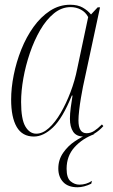

<svg xmlns="http://www.w3.org/2000/svg" viewBox="-20 -566 478 810"><path d="M123 10Q74 10 50.5 -30.5Q27 -71 27 -146Q27 -195 38 -250Q49 -305 70 -357.5Q91 -410 121.5 -452.5Q152 -495 191 -520.5Q230 -546 276 -546Q308 -546 329 -534Q350 -522 364 -505L392 -535H402L330 -200Q326 -180 321.5 -153.5Q317 -127 314 -101Q311 -75 311 -58Q311 -4 345 -4Q362 -4 377 -13.5Q392 -23 410 -41L416 -34Q399 -15 378.5 -2.5Q358 10 333 10Q302 10 288.5 -10.5Q275 -31 275 -65Q275 -86 278.5 -112.5Q282 -139 286 -163H283Q244 -67 203.5 -28.5Q163 10 123 10ZM133 -2Q160 -2 186.5 -26Q213 -50 236 -89.5Q259 -129 277.5 -177.5Q296 -226 306 -277L352 -494Q341 -515 321 -525.5Q301 -536 278 -536Q240 -536 207.5 -509.5Q175 -483 149.5 -439Q124 -395 106 -342Q88 -289 78.5 -235.5Q69 -182 69 -136Q69 -63 87 -32.5Q105 -2 133 -2ZM307 224Q267 224 246.5 202Q226 180 226 145Q226 108 246.5 78.5Q267 49 296.5 29.5Q326 10 352 0H378Q328 18 294.5 55Q261 92 261 146Q261 185 278 199Q295 213 315 213Q329 213 342.5 209Q356 205 368 197L365 209Q334 224 307 224Z"/></svg>

Font: Noto Serif Display Condensed ExtraLight
Style: Italic
Weight: 200
Width: 3
Italic angle: -12°
Designer: Monotype Design Team
Foundry: Monotype Imaging Inc.
Version: Version 2.009